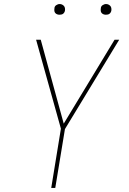

<svg xmlns="http://www.w3.org/2000/svg" viewBox="-20 -932 640 952"><path d="M234 0 282 -294 159 -735H182L296 -319L548 -735H571L302 -292L254 0ZM505 -859Q499 -859 493.5 -861Q488 -863 484 -867.5Q480 -872 479.5 -878.5Q479 -885 480 -891Q480 -896 482.5 -900Q485 -904 489 -906.5Q493 -909 497 -910.5Q501 -912 506 -912Q512 -912 517.5 -909.5Q523 -907 527 -902.5Q531 -898 532 -891.5Q533 -885 532 -879Q531 -874 528.5 -870Q526 -866 522.5 -863.5Q519 -861 514.5 -860Q510 -859 505 -859ZM275 -859Q269 -859 263.5 -861Q258 -863 254 -867.5Q250 -872 249.5 -878.5Q249 -885 250 -891Q250 -896 252.5 -900Q255 -904 259 -906.5Q263 -909 267 -910.5Q271 -912 276 -912Q282 -912 287.5 -909.5Q293 -907 297 -902.5Q301 -898 302 -891.5Q303 -885 302 -879Q301 -874 298.5 -870Q296 -866 292.5 -863.5Q289 -861 284.5 -860Q280 -859 275 -859Z"/></svg>

Font: Iosevka Aile Thin
Style: Italic
Weight: 100
Italic angle: -9°
Designer: Belleve Invis
Foundry: Belleve Invis
Version: Version 31.1.0; ttfautohint (v1.8.4)